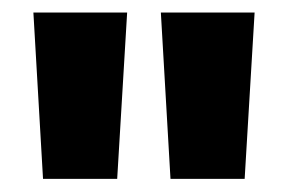

<svg xmlns="http://www.w3.org/2000/svg" viewBox="-20 -680 448 299"><path d="M162.5 -401.5H47L32 -660.5H178ZM361 -401.5H245.5L230.5 -660.5H376.5Z"/></svg>

Font: Anek Gujarati
Style: Bold
Weight: 700
Version: Version 1.003